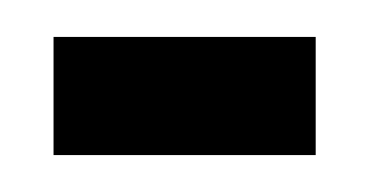

<svg xmlns="http://www.w3.org/2000/svg" viewBox="-20 -318 200 104"><path d="M9 -234V-298H151V-234Z"/></svg>

Font: Bricolage Grotesque 48pt Condensed Light
Style: Regular
Weight: 300
Width: 3
Designer: Mathieu Triay
Foundry: Atelier Triay
Version: Version 1.000; ttfautohint (v1.8.4.7-5d5b);gftools[0.9.32]